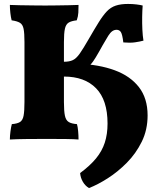

<svg xmlns="http://www.w3.org/2000/svg" viewBox="-20 -704 798 973"><path d="M431 249Q412 238 400 217.5Q388 197 386 173Q436 136 466.5 99Q497 62 511 19Q525 -24 525 -78Q525 -197 467 -256.5Q409 -316 304 -316V-391Q332 -391 349.5 -399.5Q367 -408 384.5 -433Q402 -458 429 -505Q459 -557 480.5 -591.5Q502 -626 521.5 -646.5Q541 -667 566.5 -675.5Q592 -684 629 -684Q652 -684 672 -681.5Q692 -679 703 -676Q701 -651 700.5 -618.5Q700 -586 701.5 -554Q703 -522 707 -498Q688 -493 664 -489.5Q640 -486 605 -489Q600 -530 592.5 -541.5Q585 -553 571 -553Q559 -553 549 -546Q539 -539 528.5 -522.5Q518 -506 501 -476Q479 -436 465 -413Q451 -390 441 -379Q431 -368 420 -364Q409 -360 392 -357L377 -381Q482 -377 561 -348Q640 -319 684 -262.5Q728 -206 728 -119Q728 -46 698.5 14Q669 74 623 120.5Q577 167 526 199.5Q475 232 431 249ZM30 3Q30 -15 33 -38Q36 -61 40 -75Q67 -77 81 -85.5Q95 -94 99.5 -117.5Q104 -141 104 -187V-491Q104 -536 99.5 -558Q95 -580 81 -588.5Q67 -597 39 -601Q35 -616 32.5 -638Q30 -660 30 -679Q47 -678 80 -677.5Q113 -677 149 -676.5Q185 -676 209 -676Q233 -676 265 -676.5Q297 -677 327.5 -677.5Q358 -678 378 -679Q378 -659 377 -640Q376 -621 369 -601Q342 -598 328 -589.5Q314 -581 309 -558.5Q304 -536 304 -491V-187Q304 -141 309 -117.5Q314 -94 328.5 -85.5Q343 -77 370 -75Q374 -62 376 -39.5Q378 -17 378 3Q356 1 313.5 0.5Q271 0 219 0Q167 0 116 0.5Q65 1 30 3Z"/></svg>

Font: Vollkorn Black
Style: Regular
Weight: 900
Designer: Friedrich Althausen
Foundry: Friedrich Althausen
Version: Version 5.000